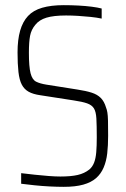

<svg xmlns="http://www.w3.org/2000/svg" viewBox="-20 -716 487 744"><path d="M227 8Q202 8 172.5 6.5Q143 5 114 2Q85 -1 62 -4V-45Q87 -42 114.5 -39Q142 -36 168.5 -34Q195 -32 214 -32Q255 -32 281 -38Q307 -44 326 -59Q338 -69 344.5 -85.5Q351 -102 353 -126.5Q355 -151 355 -184Q355 -230 353.5 -256.5Q352 -283 344 -296Q336 -309 317.5 -315.5Q299 -322 265 -327L136 -347Q108 -351 91 -360.5Q74 -370 64.5 -388Q55 -406 51.5 -437Q48 -468 48 -513Q48 -562 58 -597Q68 -632 88.5 -654Q109 -676 143.5 -686Q178 -696 227 -696Q256 -696 284 -694.5Q312 -693 335.5 -690Q359 -687 374 -683V-644Q355 -648 331 -650.5Q307 -653 282.5 -654.5Q258 -656 236 -656Q188 -656 160 -647.5Q132 -639 117 -620Q101 -601 96.5 -577Q92 -553 92 -512Q92 -457 98.5 -432Q105 -407 120 -399.5Q135 -392 160 -388L280 -369Q313 -364 335 -357Q357 -350 370.5 -336.5Q384 -323 391 -299Q394 -292 396 -280.5Q398 -269 398.5 -248Q399 -227 399 -190Q399 -152 395.5 -121.5Q392 -91 381.5 -66.5Q371 -42 352 -25.5Q333 -9 302.5 -0.5Q272 8 227 8Z"/></svg>

Font: Saira Condensed ExtraLight
Style: Regular
Weight: 250
Width: 3
Designer: Hector Gatti with collaboration of the Omnibus-Type team
Foundry: Omnibus-Type
Version: Version 1.101